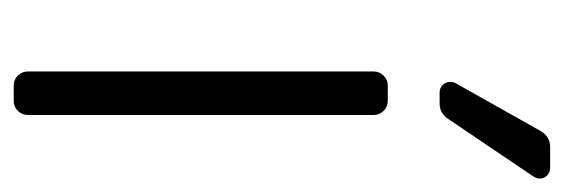

<svg xmlns="http://www.w3.org/2000/svg" viewBox="-291 -531 822 280"><g transform="rotate(90 120.0 -391.0)"><path d="M84.2 -21V-524.9Q84.2 -533.4 90.2 -539.4Q96.2 -545.5 104.8 -545.5H127.1Q135.7 -545.5 141.7 -539.4Q147.7 -533.4 147.7 -524.9V-21Q147.7 -12.1 141.7 -6Q135.7 0 127.1 0H104.8Q96.2 0 90.2 -6Q84.2 -12.1 84.2 -21ZM101.2 -644.2 171.5 -769.2Q175.1 -775.2 181.1 -778.8Q187.1 -782.3 194.2 -782.3H224.8Q231.5 -782.3 236 -777.7Q240.4 -773.1 240.4 -766.7Q240.4 -762.8 237.6 -758.2L152.7 -632.5Q148.8 -627.1 143.3 -624.1Q137.8 -621.1 131.4 -621.1H114.7Q108.3 -621.1 103.9 -625.7Q99.4 -630.3 99.4 -636.7Q99.4 -641 101.2 -644.2Z"/></g></svg>

Font: DeltaSans Light
Style: Regular
Weight: 300
Designer: Rasmus Andersson
Foundry: rsms
Version: Version 3.012